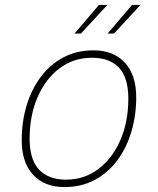

<svg xmlns="http://www.w3.org/2000/svg" viewBox="-20 -746 640 778"><path d="M241 12Q160 12 114 -38Q68 -88 68 -178Q68 -252 87.5 -317.5Q107 -383 144.5 -433.5Q182 -484 236 -513Q290 -542 359 -542Q440 -542 486 -492Q532 -442 532 -352Q532 -279 512.5 -213Q493 -147 455.5 -96.5Q418 -46 364 -17Q310 12 241 12ZM247 -18Q322 -18 379 -61.5Q436 -105 468 -179Q500 -253 500 -346Q500 -432 462 -472Q424 -512 353 -512Q278 -512 221 -469Q164 -426 132 -351.5Q100 -277 100 -184Q100 -99 138.5 -58.5Q177 -18 247 -18ZM282 -610 381 -726H415L308 -610ZM416 -610 515 -726H549L442 -610Z"/></svg>

Font: Geist Mono Thin
Style: Italic
Weight: 100
Italic angle: -12°
Monospace: yes
Designer: Basement.studio, Andrés Briganti, Mateo Zaragoza
Foundry: Basement.studio, Vercel, Andrés Briganti, Guido Ferreyra, Mateo Zaragoza
Version: Version 1.500; ttfautohint (v1.8.4.7-5d5b)